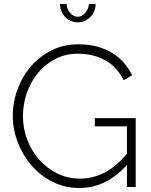

<svg xmlns="http://www.w3.org/2000/svg" viewBox="-20 -937 757 962"><path d="M616 -111Q513 5 377 5Q305 5 243.5 -26Q182 -57 138 -108Q94 -159 69 -224Q44 -289 44 -356Q44 -426 68.5 -491Q93 -556 136.5 -606Q180 -656 240 -685.5Q300 -715 371 -715Q424 -715 466.5 -703.5Q509 -692 542.5 -671.5Q576 -651 600.5 -622.5Q625 -594 642 -560L600 -535Q564 -605 504.5 -636.5Q445 -668 370 -668Q307 -668 256 -641Q205 -614 169 -570Q133 -526 114 -470Q95 -414 95 -355Q95 -292 117 -235.5Q139 -179 177.5 -136Q216 -93 268 -67.5Q320 -42 380 -42Q445 -42 503.5 -72Q562 -102 616 -167V-304H455V-345H660V0H616ZM370 -853Q390 -853 406.5 -871.5Q423 -890 426 -917H459Q459 -898 452 -881Q445 -864 432.5 -851.5Q420 -839 404 -832Q388 -825 370 -825Q352 -825 335.5 -832Q319 -839 307 -851.5Q295 -864 288 -881Q281 -898 281 -917H314Q314 -892 331 -872.5Q348 -853 370 -853Z"/></svg>

Font: Oxford Sans
Style: Regular
Weight: 300
Designer: Matt McInerney, Pablo Impallari, Rodrigo Fuenzalida
Foundry: Matt McInerney, Pablo Impallari, Rodrigo Fuenzalida
Version: Version 3.000g; ttfautohint (v1.5) -l 8 -r 28 -G 28 -x 14 -D